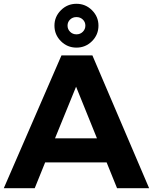

<svg xmlns="http://www.w3.org/2000/svg" viewBox="-23 -992 806 1012"><path d="M594 0 539 -136H215L160 0H-3L301 -700H464L763 0ZM267 -263H488L378 -535ZM496 -857Q496 -809 462 -775Q428 -741 380 -741Q332 -741 298 -775Q264 -809 264 -857Q264 -904 298 -938Q332 -972 380 -972Q428 -972 462 -938Q496 -904 496 -857ZM333 -857Q333 -838 346.5 -824.5Q360 -811 380 -811Q400 -811 413.5 -824.5Q427 -838 427 -857Q427 -876 413.5 -889Q400 -902 380 -902Q360 -902 346.5 -889Q333 -876 333 -857Z"/></svg>

Font: Montserrat arm2 SemiBold
Style: Regular
Weight: 600
Designer: Julieta Ulanovsky
Foundry: Julieta Ulanovsky
Version: Version 6.000